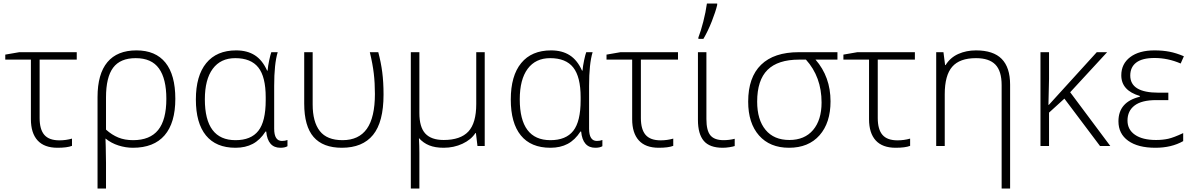

<svg xmlns="http://www.w3.org/2000/svg" viewBox="-20 -826 6753 1086"><path d="M414.1 -530.8V-488.8H204.1V-158.2Q204.1 -94.2 230.7 -63.2Q257.3 -32.2 315.9 -32.2Q352.5 -32.2 387.2 -42V-1Q359.4 9.8 305.2 9.8Q230.5 9.8 192.6 -31.7Q154.8 -73.2 154.8 -151.9V-488.8H9.8V-517.1L88.9 -530.8Z M971.7 -267.1Q971.7 -130.9 910.9 -60.5Q850.1 9.8 731.9 9.8Q690.9 9.8 650.1 -3.2Q609.4 -16.1 577.6 -42H576.7L578.1 3.9L579.6 95.2V240.2H531.7V-276.9Q531.7 -407.7 587.4 -474.4Q643.1 -541 752 -541Q859.9 -541 915.8 -471.7Q971.7 -402.3 971.7 -267.1ZM747.6 -497.1Q660.2 -497.1 619.9 -443.1Q579.6 -389.2 579.6 -274.9V-92.8Q612.8 -63 649.2 -48.1Q685.5 -33.2 732.9 -33.2Q828.1 -33.2 874.5 -90.6Q920.9 -147.9 920.9 -267.1Q920.9 -380.4 879.2 -438.7Q837.4 -497.1 747.6 -497.1Z M1312 -33.2Q1399.9 -33.2 1441.4 -86.2Q1482.9 -139.2 1482.9 -258.8V-275.9Q1482.9 -391.6 1441.2 -444.3Q1399.4 -497.1 1310.5 -497.1Q1228 -497.1 1183.3 -436.8Q1138.7 -376.5 1138.7 -264.2Q1138.7 -33.2 1312 -33.2ZM1312 9.8Q1201.7 9.8 1144.8 -60.1Q1087.9 -129.9 1087.9 -263.2Q1087.9 -397.5 1146.7 -469.2Q1205.6 -541 1315.9 -541Q1378.4 -541 1421.4 -513.4Q1464.4 -485.8 1490.7 -426.8H1493.7Q1495.6 -452.1 1502.7 -485.1Q1509.8 -518.1 1514.6 -530.8H1550.8Q1530.8 -465.3 1530.8 -339.8V-98.1Q1530.8 -28.8 1574.7 -28.8Q1592.8 -28.8 1606 -34.2V1Q1591.8 9.8 1565.9 9.8Q1494.6 9.8 1485.8 -82H1481.9Q1451.2 -34.2 1409.7 -12.2Q1368.2 9.8 1312 9.8Z M1913.6 9.8Q1806.6 9.8 1753.7 -51.3Q1700.7 -112.3 1700.7 -240.2V-530.8H1748.5V-234.9Q1748.5 -136.7 1788.8 -85Q1829.1 -33.2 1917.5 -33.2Q2009.8 -33.2 2055.2 -97.7Q2100.6 -162.1 2100.6 -294.9Q2100.6 -356.9 2094.2 -410.6Q2087.9 -464.4 2071.8 -530.8H2119.6Q2134.8 -474.1 2142.1 -417.7Q2149.4 -361.3 2149.4 -291Q2149.4 -135.7 2090.1 -63Q2030.8 9.8 1913.6 9.8Z M2352.1 -530.8V-187Q2352.1 -106.9 2385.7 -70.6Q2419.4 -34.2 2489.7 -34.2Q2584.5 -34.2 2629.2 -82Q2673.8 -129.9 2673.8 -237.8V-530.8H2721.7V0H2680.7L2671.9 -73.2H2668.9Q2644.5 -35.6 2595.7 -12.9Q2546.9 9.8 2489.7 9.8Q2441.4 9.8 2408 -3.7Q2374.5 -17.1 2349.6 -44.9Q2352.1 0 2352.1 38.1V240.2H2303.7V-530.8Z M3093.3 -33.2Q3181.2 -33.2 3222.7 -86.2Q3264.2 -139.2 3264.2 -258.8V-275.9Q3264.2 -391.6 3222.4 -444.3Q3180.7 -497.1 3091.8 -497.1Q3009.3 -497.1 2964.6 -436.8Q2919.9 -376.5 2919.9 -264.2Q2919.9 -33.2 3093.3 -33.2ZM3093.3 9.8Q2982.9 9.8 2926 -60.1Q2869.1 -129.9 2869.1 -263.2Q2869.1 -397.5 2928 -469.2Q2986.8 -541 3097.2 -541Q3159.7 -541 3202.6 -513.4Q3245.6 -485.8 3272 -426.8H3274.9Q3276.9 -452.1 3283.9 -485.1Q3291 -518.1 3295.9 -530.8H3332Q3312 -465.3 3312 -339.8V-98.1Q3312 -28.8 3356 -28.8Q3374 -28.8 3387.2 -34.2V1Q3373 9.8 3347.2 9.8Q3275.9 9.8 3267.1 -82H3263.2Q3232.4 -34.2 3190.9 -12.2Q3149.4 9.8 3093.3 9.8Z M3814.9 -530.8V-488.8H3605V-158.2Q3605 -94.2 3631.6 -63.2Q3658.2 -32.2 3716.8 -32.2Q3753.4 -32.2 3788.1 -42V-1Q3760.3 9.8 3706.1 9.8Q3631.3 9.8 3593.5 -31.7Q3555.7 -73.2 3555.7 -151.9V-488.8H3410.6V-517.1L3489.7 -530.8Z M3975.6 -530.8V-152.8Q3975.6 -87.4 3998.3 -60.3Q4021 -33.2 4072.8 -33.2Q4104.5 -33.2 4135.7 -41V0Q4126 3.4 4106 6.6Q4085.9 9.8 4067.9 9.8Q3993.7 9.8 3960.7 -29.3Q3927.7 -68.4 3927.7 -147.9V-530.8ZM3930.2 -613.8Q3944.3 -650.4 3958 -703.6Q3971.7 -756.8 3978.5 -806.2H4036.6V-797.9Q4027.8 -760.3 4005.9 -704.6Q3983.9 -648.9 3958.5 -606H3930.2Z M4677.7 -252.9Q4677.7 -131.3 4615.5 -60.8Q4553.2 9.8 4442.9 9.8Q4334.5 9.8 4273.2 -59.8Q4211.9 -129.4 4211.9 -251Q4211.9 -388.7 4284.9 -459.7Q4357.9 -530.8 4498 -530.8H4716.8V-488.8H4592.8Q4677.7 -391.1 4677.7 -252.9ZM4262.7 -251Q4262.7 -148.9 4310.1 -91.6Q4357.4 -34.2 4444.8 -34.2Q4531.2 -34.2 4579.1 -90.8Q4627 -147.5 4627 -246.1Q4627 -391.1 4538.6 -488.8H4500Q4379.9 -488.8 4321.3 -430.7Q4262.7 -372.6 4262.7 -251Z M5154.8 -530.8V-488.8H4944.8V-158.2Q4944.8 -94.2 4971.4 -63.2Q4998 -32.2 5056.6 -32.2Q5093.3 -32.2 5127.9 -42V-1Q5100.1 9.8 5045.9 9.8Q4971.2 9.8 4933.3 -31.7Q4895.5 -73.2 4895.5 -151.9V-488.8H4750.5V-517.1L4829.6 -530.8Z M5645.5 240.2V-344.2Q5645.5 -424.3 5610.1 -460.7Q5574.7 -497.1 5500.5 -497.1Q5408.2 -497.1 5366 -448.5Q5323.7 -399.9 5323.7 -293V0H5275.4V-530.8H5316.4L5325.7 -458H5328.6Q5355 -500.5 5400.4 -520.8Q5445.8 -541 5500.5 -541Q5598.6 -541 5646 -492.7Q5693.4 -444.3 5693.4 -347.2V240.2Z M5912.6 -232.9 6183.6 -530.8H6242.2L6033.2 -304.2L6260.3 0H6202.1L6000.5 -268.1L5913.6 -189V0H5865.2V-530.8H5913.6V-378.9L5910.2 -232.9Z M6588.4 -301.8V-259.8H6520Q6437.5 -259.8 6397.5 -229.2Q6357.4 -198.7 6357.4 -144Q6357.4 -92.8 6399.9 -63.5Q6442.4 -34.2 6519 -34.2Q6556.2 -34.2 6587.4 -41Q6618.7 -47.9 6672.4 -73.2V-27.8Q6606.4 9.8 6515.1 9.8Q6416.5 9.8 6361.3 -29.8Q6306.2 -69.3 6306.2 -140.1Q6306.2 -249.5 6427.2 -278.8V-283.2Q6322.3 -314 6322.3 -399.9Q6322.3 -464.8 6372.6 -502.9Q6422.9 -541 6510.3 -541Q6557.1 -541 6595.5 -533.4Q6633.8 -525.9 6676.3 -507.8L6658.2 -466.8Q6585.9 -498 6510.3 -498Q6440.9 -498 6407 -472.2Q6373 -446.3 6373 -398.9Q6373 -301.8 6532.2 -301.8Z"/></svg>

Font: Zoram GWebM Light
Style: Regular
Weight: 300
Foundry: Ascender Corporation
Version: Version 1.000